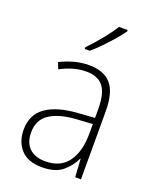

<svg xmlns="http://www.w3.org/2000/svg" viewBox="-144 -847 756 940"><g transform="rotate(20 234.0 -377.5)"><path d="M238 -539Q316 -539 353.5 -495.5Q391 -452 391 -355V0H361L355 -94H353Q334 -52 296.5 -21Q259 10 190 10Q117 10 80.5 -30Q44 -70 44 -133Q44 -212 102 -252.5Q160 -293 267 -300L353 -306V-349Q353 -434 324.5 -469.5Q296 -505 236 -505Q204 -505 171 -496Q138 -487 102 -468L89 -501Q123 -518 160.5 -528.5Q198 -539 238 -539ZM270 -269Q180 -263 131.5 -230.5Q83 -198 83 -133Q83 -80 112.5 -51.5Q142 -23 195 -23Q275 -23 313.5 -76.5Q352 -130 353 -219V-274ZM356 -758Q340 -735 316 -707.5Q292 -680 266 -653Q240 -626 216 -606H190V-615Q222 -648 256 -689.5Q290 -731 311 -765H356Z"/></g></svg>

Font: Noto Sans Lao Looped SemiCondensed ExtraLight
Style: Regular
Weight: 200
Width: 4
Designer: Mark Frömberg, Ben Mitchell
Foundry: The Fontpad Ltd
Version: Version 1.002; ttfautohint (v1.8.4.7-5d5b)